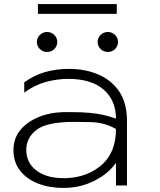

<svg xmlns="http://www.w3.org/2000/svg" viewBox="-20 -910 786 942"><path d="M291 -360Q310 -360 327 -360Q427 -360 488 -346Q529 -336 549 -328Q549 -417 489 -470Q428 -523 315 -523Q262 -523 207 -508.5Q152 -494 99 -456V-506Q147 -541 201.5 -556.5Q256 -572 319 -572Q398 -572 462.5 -544.5Q527 -517 565 -461Q603 -405 603 -317V0H549V-111Q529 -82 496 -56Q459 -27 407 -7.5Q355 12 291 12Q221 12 165.5 -10Q110 -32 78 -73.5Q46 -115 46 -173Q46 -230 78.5 -270.5Q111 -311 166.5 -334.5Q222 -358 291 -360ZM549 -277Q493 -310 420.5 -311Q348 -312 343 -312Q211 -312 160 -273.5Q109 -235 109 -175Q109 -111 158.5 -73.5Q208 -36 291 -36Q297 -36 304 -36Q410 -40 479.5 -101.5Q549 -163 549 -277ZM211 -655Q190 -655 175.5 -669.5Q161 -684 161 -704Q161 -724 175.5 -738.5Q190 -753 211 -753Q232 -753 246.5 -738.5Q261 -724 261 -704Q261 -684 246.5 -669.5Q232 -655 211 -655ZM509 -655Q488 -655 473.5 -669.5Q459 -684 459 -704Q459 -724 473.5 -738.5Q488 -753 509 -753Q530 -753 544.5 -738.5Q559 -724 559 -704Q559 -684 544.5 -669.5Q530 -655 509 -655ZM166 -842V-890H553V-842Z"/></svg>

Font: Bounded
Style: Regular
Weight: 200
Designer: Vlad Churkin
Version: Version 1.0